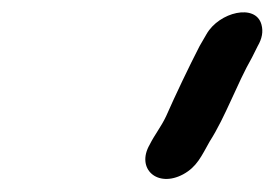

<svg xmlns="http://www.w3.org/2000/svg" viewBox="-20 -712 435 304"><path d="M270 -436C292 -448 299 -465 312 -488C337 -527 355 -579 379 -621L388 -639C395 -651 397 -662 394 -673C385 -707 327 -693 307 -658L296 -639C279 -606 258 -562 243 -528C235 -511 225 -499 217 -483C195 -445 229 -414 270 -436Z"/></svg>

Font: Electronic
Style: BlkSuIt
Weight: 900
Version: Version 1.011